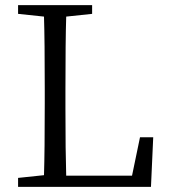

<svg xmlns="http://www.w3.org/2000/svg" viewBox="-20 -732 665 752"><path d="M50.8 0V-35.2L152.3 -45.9Q155.3 -139.6 155.3 -328.1V-382.8Q155.3 -574.2 152.3 -667L50.8 -677.7V-711.9H340.8V-677.7L239.3 -667Q236.3 -573.2 236.3 -377.9V-309.6Q236.3 -136.7 239.3 -43.9H497.1L528.3 -194.3H580.1L571.3 0Z"/></svg>

Font: Bpmf GenYo Min R
Style: R
Weight: 400
Foundry: But Ko
Version: Version 1.320